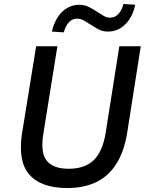

<svg xmlns="http://www.w3.org/2000/svg" viewBox="-20 -938 745 967"><path d="M319 9Q250 9 202 -9Q154 -27 125.5 -61.5Q97 -96 89 -146Q81 -196 90 -260L162 -705H269L198 -262Q183 -169 215.5 -128.5Q248 -88 326 -88Q407 -88 452 -131.5Q497 -175 512 -268L581 -705H689L620 -266Q605 -174 565.5 -112Q526 -50 464 -20.5Q402 9 319 9ZM301 -775 241 -779Q251 -821 270.5 -851Q290 -881 318 -897.5Q346 -914 379 -914Q406 -914 428.5 -902.5Q451 -891 470 -878Q487 -867 502.5 -858Q518 -849 534 -849Q559 -849 576 -867Q593 -885 602 -918L661 -914Q648 -852 611 -815.5Q574 -779 524 -779Q496 -779 474.5 -791Q453 -803 433 -816Q416 -827 401 -835.5Q386 -844 369 -844Q344 -844 327.5 -826.5Q311 -809 301 -775Z"/></svg>

Font: Nunito Sans 7pt SemiCondensed SemiBold
Style: Italic
Weight: 600
Width: 4
Italic angle: -9°
Designer: Vernon Adams
Foundry: Vernon Adams
Version: Version 3.101;gftools[0.9.27]